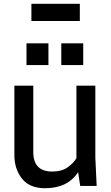

<svg xmlns="http://www.w3.org/2000/svg" viewBox="-20 -983 585 1015"><path d="M56 0ZM218 12Q136 12 96 -39Q56 -90 56 -163V-530H156V-179Q156 -77 255 -76Q307 -76 339 -99.5Q371 -123 384 -147V-530H484V-150L491 0H404L393 -73Q338 12 218 12ZM420 -639H304V-754H420ZM236 -639H120V-754H236ZM402 -872ZM402 -872H146V-963H402Z"/></svg>

Font: Tanohe Sans Medium
Style: Regular
Weight: 500
Designer: Village Type and Design LLC
Foundry: Cooper Hewitt Smithsonian Design Museum
Version: Version 1.00;September 29, 2021;FontCreator 13.0.0.2655 64-b